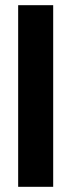

<svg xmlns="http://www.w3.org/2000/svg" viewBox="-20 -720 276 740"><path d="M50 0V-700H185V0Z"/></svg>

Font: DM Sans 36pt
Style: Bold
Weight: 700
Version: Version 4.004;gftools[0.9.30]